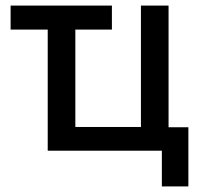

<svg xmlns="http://www.w3.org/2000/svg" viewBox="-20 -540 721 688"><path d="M560 128H655V-84H584V-520H485V-85H250V-434H381V-520H18V-434H151V0H560Z"/></svg>

Font: Fixel Text Medium
Style: Regular
Weight: 500
Width: 4
Designer: AlfaBravo + MacPaw
Foundry: Kyrylo Tkachov, Marchela Mozhyna, Serhii Makarenko, Maria Weinstein, Zakhar Kryvoshyya
Version: Version 1.211